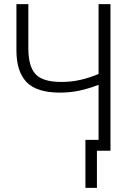

<svg xmlns="http://www.w3.org/2000/svg" viewBox="-20 -734 640 935"><path d="M396 181V-53H460V-321Q408 -301 363.5 -292Q319 -283 272 -283Q158 -283 109 -334.5Q60 -386 60 -489V-714H118V-499Q118 -412 152.5 -373.5Q187 -335 279 -335Q327 -335 371.5 -345Q416 -355 460 -374V-714H518V0H452V181Z"/></svg>

Font: Noto Sans Mono Light
Style: Regular
Weight: 300
Designer: Monotype Design Team
Foundry: Monotype Imaging Inc.
Version: Version 2.014; ttfautohint (v1.8.4.7-5d5b)